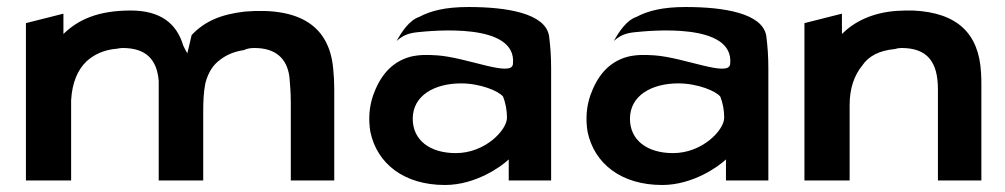

<svg xmlns="http://www.w3.org/2000/svg" viewBox="-20 -515 2869 548"><path d="M161 -418V-476L54 -449V0H183V-229C186 -280 202 -316 227 -340C248 -359 276 -373 314 -376C319 -377 324 -378 330 -378C397 -378 428 -345 433 -284V0H560V-195C560 -224 561 -251 566 -277C574 -308 588 -330 609 -345C626 -358 648 -368 676 -372C684 -376 694 -378 706 -378C767 -378 799 -348 806 -296C808 -274 810 -249 810 -222V0H934V-260C934 -281 933 -300 931 -319C920 -439 838 -495 679 -482C611 -474 565 -455 527 -415C523 -399 519 -382 515 -364H514C510 -371 506 -378 503 -385C484 -449 437 -485 353 -485C260 -485 203 -459 161 -418Z M1177 -467C1148 -457 1127 -425 1112 -398C1128 -412 1142 -420 1171 -423C1211 -427 1457 -453 1444 -332C1440 -294 1313 -351 1228 -357C1198 -359 1176 -359 1151 -353C1093 -337 1063 -293 1045 -243C1034 -211 1031 -176 1037 -139C1056 -48 1133 13 1250 13C1337 13 1410 -39 1432 -60V0H1553V-320C1553 -353 1551 -383 1547 -413C1536 -477 1427 -495 1317 -495C1251 -495 1209 -484 1177 -467ZM1281 -78C1207 -78 1158 -115 1158 -176C1158 -243 1221 -277 1296 -277C1351 -277 1404 -255 1416 -239C1423 -221 1427 -200 1427 -179C1427 -144 1365 -78 1281 -78Z M1797 -467C1768 -457 1747 -425 1732 -398C1748 -412 1762 -420 1791 -423C1831 -427 2077 -453 2064 -332C2060 -294 1933 -351 1848 -357C1818 -359 1796 -359 1771 -353C1713 -337 1683 -293 1665 -243C1654 -211 1651 -176 1657 -139C1676 -48 1753 13 1870 13C1957 13 2030 -39 2052 -60V0H2173V-320C2173 -353 2171 -383 2167 -413C2156 -477 2047 -495 1937 -495C1871 -495 1829 -484 1797 -467ZM1901 -78C1827 -78 1778 -115 1778 -176C1778 -243 1841 -277 1916 -277C1971 -277 2024 -255 2036 -239C2043 -221 2047 -200 2047 -179C2047 -144 1985 -78 1901 -78Z M2781 0V-270C2781 -283 2781 -295 2780 -308C2774 -418 2714 -479 2586 -485C2571 -485 2555 -485 2540 -484C2468 -479 2417 -452 2383 -418V-476L2276 -449V0H2405V-216C2405 -264 2419 -301 2441 -328C2459 -355 2490 -371 2534 -375C2540 -377 2546 -378 2553 -378C2627 -378 2657 -338 2657 -260V0Z"/></svg>

Font: Bluebird
Style: Ext
Weight: 400
Designer: Jasper
Foundry: Cannot Into Space Fonts
Version: Version 0.98